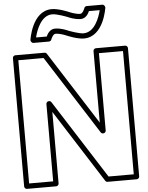

<svg xmlns="http://www.w3.org/2000/svg" viewBox="-93 -1746 1426 1844"><g transform="rotate(-5 619.5 -824.5)"><path d="M991.7 -1646.5C989.5 -1660.4 978.1 -1674 966 -1674H814C803 -1674 792.9 -1666.4 789.9 -1655.7C788.2 -1649.7 769.8 -1605 747 -1605C700.3 -1605 643.1 -1630.9 643.1 -1630.9C641.2 -1631.7 544.4 -1674 477 -1674C283.9 -1674 247.3 -1393.5 247.3 -1393.5C249.5 -1379.6 260.9 -1366 273 -1366H424C434.6 -1366 444.9 -1373.3 448 -1384C449.8 -1389.9 468.9 -1435 492 -1435C538.7 -1435 595.9 -1409.1 595.9 -1409.1C596.8 -1408.7 694.9 -1366 762 -1366C955.1 -1366 991.7 -1646.5 991.7 -1646.5ZM616 -1454.9C609 -1458.1 550.7 -1485 492 -1485C439.6 -1485 414.9 -1434.5 406.7 -1416H303.6C320.7 -1487.4 371 -1624 477 -1624C523.9 -1624 617.3 -1587.4 623 -1585.1C630 -1581.9 688.3 -1555 747 -1555C799.4 -1555 823.6 -1605.5 831.5 -1624H935.4C918.3 -1552.6 868 -1416 762 -1416C715.1 -1416 621.7 -1452.6 616 -1454.9ZM347 -771V-25H115V-1213H358.3L842.9 -453.6C847.5 -446.3 855.9 -442 864 -442H867C882.1 -442 892 -456.3 892 -467V-1213H1124V-25H880.7L396.1 -784.4C391.5 -791.7 383.1 -796 375 -796H372C356.9 -796 347 -781.7 347 -771ZM397 -690.1 845.9 13.4C850.3 20.3 858.4 25 867 25H1149C1159.7 25 1174 15.1 1174 0V-1238C1174 -1248.7 1164.1 -1263 1149 -1263H867C856.3 -1263 842 -1253.1 842 -1238V-547.9L393.1 -1251.4C388.7 -1258.3 380.6 -1263 372 -1263H90C79.3 -1263 65 -1253.1 65 -1238V0C65 10.7 74.9 25 90 25H372C382.7 25 397 15.1 397 0Z"/></g></svg>

Font: Poland Can Into
Style: BigWritingsOLn
Weight: 700
Foundry: Cannot Into Space Fonts
Version: Version 0.92